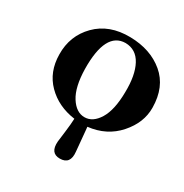

<svg xmlns="http://www.w3.org/2000/svg" viewBox="-156 -577 866 905"><g transform="rotate(30 277.5 -124.0)"><path d="M552 -219Q553 -138 491.5 -68.5Q430 1 331 12Q331 14 333 32Q337 80 343 141Q350 207 293 207Q240 207 245 142Q246 134 252 86Q258 38 259 10Q166 -3 106.5 -63Q47 -123 46 -217Q44 -318 112.5 -387.5Q181 -457 296 -455Q407 -453 479 -392.5Q551 -332 552 -219ZM404 -218Q406 -311 377 -365Q348 -419 290 -420Q182 -419 185 -218Q187 -121 219 -70.5Q251 -20 296 -20Q341 -20 372 -70.5Q403 -121 404 -218Z"/></g></svg>

Font: GFS Artemisia
Style: Bold
Weight: 700
Designer: Designed by Takis Katsoulidis.
Foundry: Designed by Takis Katsoulidis.
Version: Version 1.0